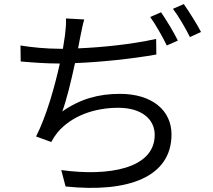

<svg xmlns="http://www.w3.org/2000/svg" viewBox="-20 -866 1040 937"><path d="M766 -806 713 -783C740 -746 774 -685 794 -644L848 -668C828 -709 791 -770 766 -806ZM877 -846 824 -823C852 -786 885 -729 907 -685L961 -710C942 -747 903 -809 877 -846ZM80 -644 81 -566C139 -561 202 -556 271 -556H272C247 -443 207 -300 156 -200L230 -173C240 -191 249 -205 261 -220C328 -299 438 -340 557 -340C674 -340 735 -282 735 -208C735 -43 511 -4 279 -36L300 44C604 76 817 -1 817 -210C817 -326 724 -408 565 -408C461 -408 371 -383 284 -322C305 -379 328 -474 346 -558C473 -563 626 -579 743 -600L742 -676C619 -649 478 -635 361 -630L372 -687C378 -714 383 -745 391 -771L302 -776C303 -749 301 -725 297 -693L287 -628H270C209 -628 133 -635 80 -644Z"/></svg>

Font: Noto Sans Mono CJK SC
Style: Regular
Weight: 400
Designer: Ryoko NISHIZUKA 西塚涼子 (kana, bopomofo & ideographs); Paul D. Hunt (Latin, Greek & Cyrillic); Sandoll Communications 산돌커뮤니
Foundry: Adobe
Version: Version 2.004;hotconv 1.0.118;makeotfexe 2.5.65603